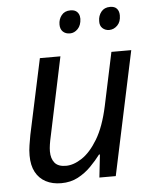

<svg xmlns="http://www.w3.org/2000/svg" viewBox="-53 -774 657 829"><g transform="rotate(-5 275.5 -360.0)"><path d="M179 10Q141 10 112.5 -5Q84 -20 68.5 -49Q53 -78 53 -121Q53 -144 56.5 -165Q60 -186 64 -209L134 -536H223L152 -199Q147 -177 144.5 -160.5Q142 -144 142 -131Q142 -100 157 -81.5Q172 -63 206 -63Q239 -63 275.5 -87Q312 -111 344 -164Q376 -217 395 -305L444 -536H530L416 0H345L356 -99H352Q334 -75 309 -49.5Q284 -24 252 -7Q220 10 179 10ZM443 -631Q426 -631 414 -642Q402 -653 403 -673Q403 -696 416.5 -713Q430 -730 455 -730Q475 -730 484.5 -719Q494 -708 494 -690Q494 -662 478.5 -646.5Q463 -631 443 -631ZM273 -631Q254 -631 242.5 -642Q231 -653 231 -673Q231 -696 244.5 -713Q258 -730 283 -730Q297 -730 305.5 -725Q314 -720 318.5 -711Q323 -702 323 -690Q322 -662 307 -646.5Q292 -631 273 -631Z"/></g></svg>

Font: Noto Sans Display
Style: Italic
Weight: 400
Italic angle: -12°
Designer: Monotype Design Team
Foundry: Monotype Imaging Inc.
Version: Version 2.003